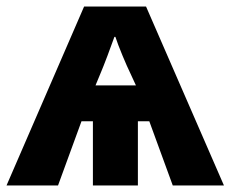

<svg xmlns="http://www.w3.org/2000/svg" viewBox="-23 -569 707 589"><path d="M331 -456Q338 -434 353 -398Q368 -362 376 -346L394 -307H270L287 -348Q293 -362 306.5 -397.5Q320 -433 328 -456ZM425 -549H235L-3 0H155L227 -197H262V0H400V-197H435L507 0H664Z"/></svg>

Font: Noto Sans UI Extra
Style: Regular
Weight: 800
Designer: Monotype Design Team
Foundry: Monotype Imaging Inc.
Version: Version 1.901